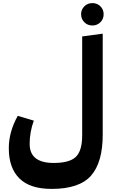

<svg xmlns="http://www.w3.org/2000/svg" viewBox="-20 -1002 735 1243"><path d="M505 -910Q505 -940 526 -961Q547 -982 578 -982Q609 -982 630 -961Q651 -940 651 -910Q651 -879 630 -858Q609 -837 578 -837Q547 -837 526 -858Q505 -879 505 -910ZM512 -126V-766L645 -784V-130Q645 49 569.5 135Q494 221 314 221Q174 221 105.5 153Q37 85 37 -42Q37 -149 95 -252L199 -221Q172 -148 172 -70Q172 53 328 53Q429 53 470.5 14Q512 -25 512 -126Z"/></svg>

Font: FiraGO ExtraBold
Style: Regular
Weight: 800
Designer: bBox Type
Foundry: bBox Type GmbH
Version: Version 1.001;PS 001.001;hotconv 1.0.88;makeotf.lib2.5.64775